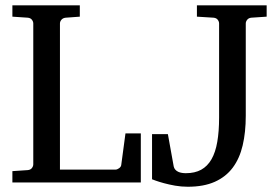

<svg xmlns="http://www.w3.org/2000/svg" viewBox="-20 -691 1056 727"><path d="M26.9 0V-43L85 -46.9Q95.7 -47.9 100.8 -54.7Q106 -61.5 106 -68.8V-602.1Q106 -609.4 100.8 -616.2Q95.7 -623 85 -624L26.9 -627.9V-670.9H282.2V-627.9L229 -624Q218.3 -623 212.6 -616.2Q207 -609.4 207 -602.1V-48.8H417Q423.8 -48.8 430.9 -54Q438 -59.1 439 -65.9L455.1 -186H513.2V0ZM931.6 -624Q921.4 -623 916 -616.2Q910.6 -609.4 910.6 -602.1V-252.9Q910.6 -190.4 898.9 -140.6Q887.2 -90.8 861.3 -56.2Q835.4 -21.5 793.5 -2.7Q751.5 16.1 690.9 16.1Q666.5 16.1 643.1 12Q619.6 7.8 601.1 2.7Q582.5 -2.4 570.1 -6.8Q557.6 -11.2 555.7 -12.2V-183.1H615.7L637.7 -61Q639.2 -53.7 643.8 -48.6Q648.4 -43.5 654.8 -40.5Q661.1 -37.6 668.7 -36.4Q676.3 -35.2 683.6 -35.2Q717.8 -35.2 741.7 -48.3Q765.6 -61.5 780.8 -87.9Q795.9 -114.3 802.7 -153.8Q809.6 -193.4 809.6 -246.1V-602.1Q809.6 -609.4 804.4 -616.2Q799.3 -623 788.6 -624L725.6 -627.9V-670.9H989.7V-627.9Z"/></svg>

Font: Charis SIL
Style: Regular
Weight: 400
Foundry: SIL International
Version: Version 4.112